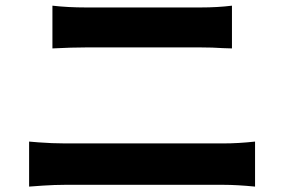

<svg xmlns="http://www.w3.org/2000/svg" viewBox="-20 -704 1040 690"><path d="M288.8 -677.2H700.6Q762 -677.2 813.6 -683.6V-530L781.8 -531Q744 -533.6 700.6 -533.6H289.6Q237.6 -533.6 168.4 -530V-683.6Q224.4 -677.2 288.8 -677.2ZM118.4 -192.4Q142.6 -190.6 166.5 -189.6Q190.4 -188.6 213.2 -188.6H783.4Q836 -188.6 896.6 -195.2V-33.4Q831.4 -39.8 783.4 -39.8H213.2Q177.2 -39.8 134.4 -37Q100.8 -35 84.6 -33.4V-195.2Z"/></svg>

Font: 寒蝉端黑体 Light
Style: Regular
Weight: 300
Designer: ChillDuanSans {Warren2060}; 
Source Han Sans {Ryoko NISHIZUKA 西塚涼子 (kana, bopomofo & ideographs); Paul D. Hunt (Latin, G
Foundry: ChillType&Adobe
Version: Version 1.300;Glyphs 3.3 (3306)